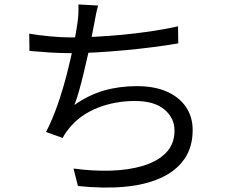

<svg xmlns="http://www.w3.org/2000/svg" viewBox="-20 -808 1040 867"><path d="M423 -783Q417 -763 413 -741Q409 -719 405 -699Q400 -675 393.5 -639.5Q387 -604 377.5 -562.5Q368 -521 358 -479Q348 -437 337.5 -399.5Q327 -362 316 -334Q382 -380 450.5 -399.5Q519 -419 598 -419Q678 -419 734 -394Q790 -369 820 -324.5Q850 -280 850 -221Q850 -143 812 -89Q774 -35 705 -4Q636 27 541.5 35.5Q447 44 332 32L312 -47Q399 -35 480.5 -37.5Q562 -40 626.5 -59.5Q691 -79 729.5 -118Q768 -157 768 -219Q768 -275 722.5 -313.5Q677 -352 589 -352Q500 -352 422 -321.5Q344 -291 294 -231Q285 -220 277.5 -209.5Q270 -199 263 -185L188 -212Q217 -268 241 -337.5Q265 -407 283 -478Q301 -549 313 -608.5Q325 -668 330 -705Q333 -729 334 -748Q335 -767 334 -788ZM112 -656Q152 -649 204.5 -644Q257 -639 302 -639Q350 -639 409 -642Q468 -645 532 -651Q596 -657 660.5 -666.5Q725 -676 784 -689L785 -612Q732 -603 669.5 -595Q607 -587 542 -581Q477 -575 415.5 -571.5Q354 -568 303 -568Q252 -568 204.5 -571Q157 -574 113 -578Z"/></svg>

Font: Noto Sans TC
Style: Regular
Weight: 400
Designer: Ryoko NISHIZUKA  (kana, bopomofo & ideographs); Paul D. Hunt (Latin, Greek & Cyrillic); Sandoll Communications , Soo-you
Foundry: Adobe
Version: Version 2.004-H2;hotconv 1.0.118;makeotfexe 2.5.65603